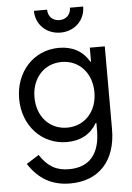

<svg xmlns="http://www.w3.org/2000/svg" viewBox="-62 -776 722 1047"><g transform="rotate(-5 299.0 -252.5)"><path d="M290 -80.1C193.4 -80.1 126 -155.3 126 -259.8C126 -364.3 193.4 -439.5 290 -439.5C385.7 -439.5 454.1 -365.2 454.1 -259.8C454.1 -154.3 385.7 -80.1 290 -80.1ZM280.3 224.6C435.5 224.6 532.2 124 532.2 -50.8V-503.9H450.2V-427.7H446.3C412.6 -486.3 356.4 -517.6 282.2 -517.6C142.6 -517.6 42 -406.2 42 -259.8C42 -113.3 142.6 -2 282.2 -2C356.4 -2 412.6 -33.2 446.3 -91.8H450.2V-50.8C450.2 79.1 390.6 146.5 280.3 146.5C210.9 146.5 164.1 120.1 121.1 54.7L52.7 97.7C107.4 182.6 180.7 224.6 280.3 224.6ZM433.6 -730.5H361.3C361.3 -693.4 335.9 -668 298.8 -668C261.7 -668 236.3 -693.4 236.3 -730.5H164.1C164.1 -654.3 222.7 -599.6 298.8 -599.6C375 -599.6 433.6 -654.3 433.6 -730.5Z"/></g></svg>

Font: Wanted Sans
Style: Regular
Weight: 400
Designer: Original Design by Kil Hyung-jin and Kang Hanbin, Wanted Lab, Inc; Hangeul from Source Han Sans by Jang Soo-young and Ka
Foundry: Wanted Lab, Inc.
Version: Version 1.001;Glyphs 3.2 (3227)